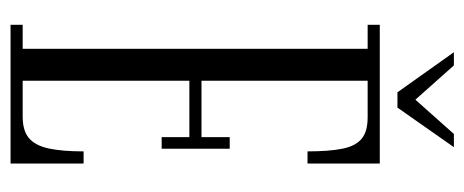

<svg xmlns="http://www.w3.org/2000/svg" viewBox="-278 -602 880 364"><g transform="rotate(90 162.0 -420.0)"><path d="M27 0V-23H72.5V-677H27V-700H290V-563H267Q267 -603.5 262 -628.8Q257 -654 243.2 -665.5Q229.5 -677 202.5 -677H133V-362H240V-415.5H262V-286.5H240V-339H133V-23H201Q228 -23 242 -35Q256 -47 261.5 -72.5Q267 -98 267 -138.5H290V0ZM155 -733.5 79 -840.5H104L169 -767.5L234 -840.5H259L184 -733.5Z"/></g></svg>

Font: Imbue 48pt Light
Style: Regular
Weight: 300
Designer: Tyler Finck
Foundry: Etcetera Type Company
Version: Version 1.102